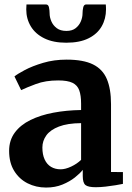

<svg xmlns="http://www.w3.org/2000/svg" viewBox="-20 -832 593 863"><path d="M187 11Q142 11 104.2 -8Q66.5 -27 43.8 -63.8Q21 -100.5 21 -154Q21 -201.5 46.5 -236Q72 -270.5 116.8 -292.5Q161.5 -314.5 220 -325.5Q278.5 -336.5 344.5 -337.5V-365.5Q344.5 -403 336.2 -426Q328 -449 305.8 -459.8Q283.5 -470.5 241.5 -470.5Q184.5 -470.5 141.8 -454.5Q99 -438.5 75 -427L45 -488.5Q57.5 -499 91.2 -517Q125 -535 173.8 -549.5Q222.5 -564 279.5 -564Q354.5 -564 398 -542.5Q441.5 -521 460.2 -476.8Q479 -432.5 479 -364V-59L532.5 -58.5V-5.5Q521 -3 499.8 0.5Q478.5 4 454.5 6.8Q430.5 9.5 410.5 9.5Q376.5 9.5 364.2 -0.2Q352 -10 352 -40.5V-68.5Q340 -53 316.8 -34.5Q293.5 -16 260.8 -2.5Q228 11 187 11ZM252.5 -71Q273.5 -71 299.8 -83.2Q326 -95.5 344.5 -113.5V-278.5Q283.5 -278 245 -263.2Q206.5 -248.5 188.5 -223.8Q170.5 -199 170.5 -169Q170.5 -137 180.8 -115Q191 -93 209.5 -82Q228 -71 252.5 -71ZM186.5 -812Q197.5 -812 200.2 -798.5Q203 -785 203 -771.5Q203 -754.5 210.8 -736.2Q218.5 -718 235 -705.5Q251.5 -693 278.5 -693Q304.5 -693 320.2 -705.5Q336 -718 343.5 -736.2Q351 -754.5 351 -771.5Q351 -785 354 -798.5Q357 -812 367.5 -812H455.5Q456 -808 456.2 -801.2Q456.5 -794.5 456.5 -790Q456.5 -747.5 437 -713.5Q417.5 -679.5 378 -659.8Q338.5 -640 277.5 -640Q219 -640 179 -659.8Q139 -679.5 118.5 -713.5Q98 -747.5 98 -790Q98 -795.5 98.5 -801Q99 -806.5 99 -812Z"/></svg>

Font: Merriweather 28pt
Style: Bold
Weight: 700
Version: Version 2.100